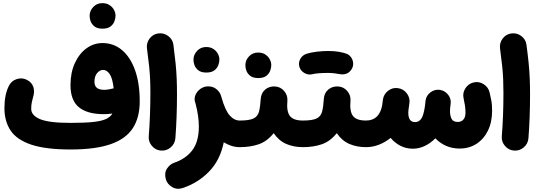

<svg xmlns="http://www.w3.org/2000/svg" viewBox="-20 -862 3366 1205"><path d="M7.8 -183.1Q7.8 -268.6 36.1 -323.7Q51.3 -354.5 84.7 -365.5Q118.2 -376.5 148.9 -360.8Q179.2 -345.7 189.2 -316.4Q199.2 -287.1 186.5 -248Q184.1 -240.2 179.9 -221.2Q175.8 -202.1 175.8 -179.2Q175.8 -137.7 231.2 -114.3Q286.6 -90.8 423.3 -90.8Q509.3 -90.8 562.3 -96.2Q615.2 -101.6 644 -114.5Q672.9 -127.4 685.1 -149.4Q657.7 -145.5 632.3 -145.5Q527.8 -145.5 475.1 -189Q422.4 -232.4 422.4 -327.6Q422.4 -405.8 449.5 -465.3Q476.6 -524.9 522.2 -558.3Q567.9 -591.8 623.5 -591.8Q693.4 -591.8 745.8 -547.6Q798.3 -503.4 827.6 -421.4Q856.9 -339.4 856.9 -225.6Q856.9 -124 813.2 -57.1Q769.5 9.8 674.1 43Q578.6 76.2 423.3 76.2Q266.6 76.2 175.8 45.7Q85 15.1 46.4 -43Q7.8 -101.1 7.8 -183.1ZM572.8 -348.6Q572.8 -298.3 632.8 -298.3Q649.4 -298.3 664.8 -301.3Q680.2 -304.2 692.9 -307.6H693.4Q686 -372.1 668 -397.7Q649.9 -423.3 627.4 -423.3Q606.4 -423.3 589.6 -403.3Q572.8 -383.3 572.8 -348.6ZM542.5 -763.2Q542.5 -793.9 565.2 -818.1Q587.9 -842.3 622.1 -842.3Q647.5 -842.3 665 -831.5Q682.6 -820.8 692.4 -805.2Q705.1 -785.2 705.1 -763.2Q705.1 -747.6 698.2 -728.5Q691.4 -709.5 673.6 -695.8Q655.8 -682.1 623.5 -682.1Q590.3 -682.1 573 -696Q555.7 -710 548.8 -728Q542.5 -745.1 542.5 -763.2Z M902.3 -558.1Q897.9 -592.3 918.9 -620.1Q939.9 -647.9 974.1 -652.3Q1008.3 -656.7 1036.1 -635.7Q1064 -614.7 1068.4 -580.6Q1077.1 -514.6 1082 -464.8Q1086.9 -415 1088.9 -369.1Q1090.8 -323.2 1090.8 -268.6Q1090.8 -196.3 1088.1 -125Q1085.4 -53.7 1080.6 6.3Q1077.6 40.5 1051 63.2Q1024.4 85.9 989.7 83Q955.6 80.1 933.1 53.5Q910.6 26.9 913.6 -7.3Q918.5 -67.9 921.1 -137.9Q923.8 -208 923.8 -277.3Q923.8 -325.2 922.1 -364.3Q920.4 -403.3 915.8 -448.2Q911.1 -493.2 902.3 -558.1Z M1205.6 -217.3Q1197.8 -238.8 1204.6 -259.8Q1211.4 -280.8 1228.5 -296.6Q1245.6 -312.5 1268.1 -317.9Q1279.8 -320.8 1292 -319.8Q1320.8 -318.4 1341.6 -299.8Q1362.3 -281.2 1368.2 -257.3Q1368.7 -255.9 1369.1 -254.4Q1392.6 -170.4 1421.1 -137.9Q1449.7 -105.5 1484.4 -105.5H1484.9Q1519.5 -105.5 1543.7 -81.1Q1567.9 -56.6 1567.9 -22Q1567.9 12.2 1543.7 36.9Q1519.5 61.5 1484.9 61.5H1484.4Q1458 61.5 1432.9 53.5Q1407.7 45.4 1384.3 31.2Q1361.8 142.6 1292.7 214.1Q1223.6 285.6 1127.4 317.9Q1090.3 330.1 1060.1 311.8Q1029.8 293.5 1021 263.7Q1009.8 224.6 1027.8 196.5Q1045.9 168.5 1073.7 159.2Q1146 134.8 1187 80.8Q1228 26.9 1228 -68.4Q1228 -132.3 1207 -213.4Q1206.5 -215.3 1205.6 -217.3ZM1194.3 -487.8Q1194.3 -518.6 1217 -542.7Q1239.7 -566.9 1273.9 -566.9Q1299.3 -566.9 1316.9 -556.2Q1334.5 -545.4 1344.2 -529.8Q1356.9 -509.8 1356.9 -487.8Q1356.9 -472.2 1350.1 -453.1Q1343.3 -434.1 1325.4 -420.4Q1307.6 -406.7 1275.4 -406.7Q1242.2 -406.7 1224.9 -420.7Q1207.5 -434.6 1200.7 -452.6Q1194.3 -469.7 1194.3 -487.8Z M1400.9 -22Q1400.9 -56.6 1425.8 -81.1Q1450.7 -105.5 1484.9 -105.5Q1543.9 -105.5 1570.6 -118.2Q1597.2 -130.9 1605.2 -160.4Q1613.3 -189.9 1616.2 -240.2Q1618.7 -278.8 1644.8 -300.3Q1670.9 -321.8 1706.1 -319.3Q1740.7 -317.4 1763.4 -290.8Q1786.1 -264.2 1783.7 -230.5Q1777.3 -163.1 1799.3 -134.3Q1821.3 -105.5 1880.4 -105.5H1880.9Q1915.5 -105.5 1939.7 -81.1Q1963.9 -56.6 1963.9 -22Q1963.9 12.2 1939.7 36.9Q1915.5 61.5 1880.9 61.5H1880.4Q1823.2 61.5 1776.4 41.3Q1729.5 21 1697.8 -26.4Q1656.2 25.4 1603.5 43.5Q1550.8 61.5 1484.9 61.5Q1450.7 61.5 1425.8 36.9Q1400.9 12.2 1400.9 -22ZM1520 -453.1Q1520 -483.9 1542.7 -508.1Q1565.4 -532.2 1599.6 -532.2Q1625 -532.2 1642.6 -521.5Q1660.2 -510.7 1669.9 -495.1Q1682.6 -475.1 1682.6 -453.1Q1682.6 -437.5 1675.8 -418.5Q1668.9 -399.4 1651.1 -385.7Q1633.3 -372.1 1601.1 -372.1Q1567.9 -372.1 1550.5 -386Q1533.2 -399.9 1526.4 -418Q1520 -435.1 1520 -453.1Z M1796.9 -22Q1796.9 -56.6 1821.8 -81.1Q1846.7 -105.5 1880.9 -105.5Q1939.9 -105.5 1966.6 -118.2Q1993.2 -130.9 2001.2 -160.4Q2009.3 -189.9 2012.2 -240.2Q2014.6 -278.8 2040.8 -300.3Q2066.9 -321.8 2102.1 -319.3Q2136.7 -317.4 2159.4 -290.8Q2182.1 -264.2 2179.7 -230.5Q2173.3 -163.1 2195.3 -134.3Q2217.3 -105.5 2276.4 -105.5H2276.9Q2311.5 -105.5 2335.7 -81.1Q2359.9 -56.6 2359.9 -22Q2359.9 12.2 2335.7 36.9Q2311.5 61.5 2276.9 61.5H2276.4Q2219.2 61.5 2172.4 41.3Q2125.5 21 2093.8 -26.4Q2052.2 25.4 1999.5 43.5Q1946.8 61.5 1880.9 61.5Q1846.7 61.5 1821.8 36.9Q1796.9 12.2 1796.9 -22ZM1858.9 -442.9Q1851.6 -468.8 1864.7 -492.4Q1877.9 -516.1 1904.8 -524.9Q1932.6 -533.2 1968.8 -537.6Q2004.9 -542 2040.5 -542Q2078.6 -542 2109.1 -536.6Q2139.6 -531.2 2160.6 -522.5Q2187.5 -507.3 2194.6 -478Q2201.7 -448.7 2184.6 -424.3Q2170.9 -404.8 2151.6 -398.7Q2132.3 -392.6 2111.3 -397Q2097.2 -399.9 2077.4 -402.1Q2057.6 -404.3 2040.5 -404.3Q2007.8 -404.3 1982.4 -402.3Q1957 -400.4 1941.4 -396.5Q1915.5 -389.6 1891.1 -403.3Q1866.7 -417 1858.9 -442.9Z M2193.4 -22Q2193.4 -56.6 2218 -81.1Q2242.7 -105.5 2276.9 -105.5Q2360.4 -105.5 2378.4 -200.7Q2380.4 -215.3 2383.3 -237.8Q2388.7 -272 2416.5 -293Q2444.3 -314 2478.5 -308.6Q2512.7 -303.7 2533.7 -275.4Q2554.7 -247.1 2549.3 -213.4Q2544.9 -184.6 2543.7 -172.4Q2542.5 -160.2 2542.5 -154.3Q2542.5 -95.7 2585 -95.7Q2608.9 -95.7 2623.8 -116.7Q2638.7 -137.7 2647 -196.3Q2647.9 -211.4 2650.9 -231Q2655.3 -262.2 2680.7 -281.7Q2681.2 -282.2 2681.6 -282.2Q2681.6 -282.2 2682.1 -282.7Q2705.1 -299.8 2732.9 -298.8Q2732.9 -298.8 2732.9 -298.8Q2733.4 -298.8 2734.4 -298.3Q2737.8 -298.3 2741.2 -297.9Q2772.9 -293 2793 -266.8Q2813 -240.7 2808.1 -208.5Q2807.1 -197.3 2805.2 -185.5Q2804.2 -174.8 2804.2 -165Q2804.2 -135.3 2814.2 -116Q2824.2 -96.7 2853.5 -96.7Q2875 -96.7 2888.2 -111.6Q2901.4 -126.5 2901.4 -155.3Q2901.4 -177.2 2898.2 -199Q2895 -220.7 2889.6 -244.6Q2881.8 -277.8 2900.6 -307.4Q2919.4 -336.9 2952.6 -344.7Q2985.8 -352.5 3015.4 -333.7Q3044.9 -314.9 3052.7 -281.7Q3059.6 -252.4 3063 -233.9Q3066.4 -215.3 3067.4 -200.4Q3068.4 -185.5 3068.4 -166Q3068.4 -95.2 3042.2 -42Q3016.1 11.2 2970.2 40.8Q2924.3 70.3 2864.7 70.3Q2818.8 70.3 2780 53.5Q2741.2 36.6 2712.4 5.9Q2681.6 37.1 2645.5 54.2Q2609.4 71.3 2571.3 71.3Q2528.8 71.3 2493.2 53Q2457.5 34.7 2431.6 3.4Q2398.4 30.3 2359.1 45.9Q2319.8 61.5 2276.9 61.5Q2242.7 61.5 2218 36.9Q2193.4 12.2 2193.4 -22Z M3118.2 -558.1Q3113.8 -592.3 3134.8 -620.1Q3155.8 -647.9 3189.9 -652.3Q3224.1 -656.7 3252 -635.7Q3279.8 -614.7 3284.2 -580.6Q3293 -514.6 3297.9 -464.8Q3302.7 -415 3304.7 -369.1Q3306.6 -323.2 3306.6 -268.6Q3306.6 -196.3 3304 -125Q3301.3 -53.7 3296.4 6.3Q3293.5 40.5 3266.8 63.2Q3240.2 85.9 3205.6 83Q3171.4 80.1 3148.9 53.5Q3126.5 26.9 3129.4 -7.3Q3134.3 -67.9 3137 -137.9Q3139.6 -208 3139.6 -277.3Q3139.6 -325.2 3137.9 -364.3Q3136.2 -403.3 3131.6 -448.2Q3127 -493.2 3118.2 -558.1Z"/></svg>

Font: Mikhak Black
Style: Regular
Weight: 900
Designer: Amin Abedi
Version: Version 3.3